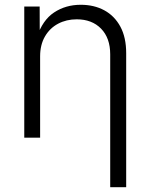

<svg xmlns="http://www.w3.org/2000/svg" viewBox="-20 -568 621 792"><path d="M145.5 -335.4V0H80.1V-541H143.6L144 -414.6H132.3Q155.3 -484.9 203.1 -516.6Q251 -548.3 313 -548.3Q368.2 -548.3 410.4 -525.4Q452.6 -502.4 476.6 -458Q500.5 -413.6 500.5 -348.6V204.1H434.6V-343.8Q434.6 -411.1 397 -449.7Q359.4 -488.3 296.4 -488.3Q253.9 -488.3 219.7 -470.2Q185.5 -452.1 165.5 -417.7Q145.5 -383.3 145.5 -335.4Z"/></svg>

Font: Inter 17pt Light
Style: Regular
Weight: 300
Version: Version 4.001;git-66647c0bb